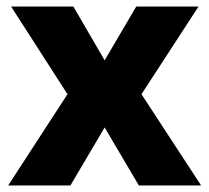

<svg xmlns="http://www.w3.org/2000/svg" viewBox="-20 -569 642 589"><path d="M187 -280 5 0H196L301 -178L406 0H597L414 -280L589 -549H398L301 -384L205 -549H14Z"/></svg>

Font: Noto Sans Ethiopic ExtraBold
Style: Regular
Weight: 800
Designer: Monotype Design Team
Foundry: Monotype Imaging Inc.
Version: Version 2.102